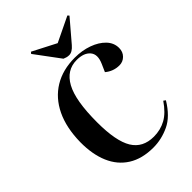

<svg xmlns="http://www.w3.org/2000/svg" viewBox="-278 -1088 1222 1222"><g transform="rotate(-45 332.5 -477.5)"><path d="M503 -596Q530 -657 501 -691.5Q472 -726 408 -726Q316 -726 267.5 -638Q219 -550 219 -353Q219 -184 265 -108.5Q311 -33 410 -33Q470 -33 519.5 -60Q569 -87 614 -153L628 -143Q573 -52 503 -19Q433 14 359 14Q258 14 189.5 -29Q121 -72 87 -151.5Q53 -231 54 -340Q56 -468 99.5 -558.5Q143 -649 222 -697Q301 -745 409 -745Q475 -745 530.5 -725Q586 -705 619.5 -670Q653 -635 653 -589Q653 -554 630.5 -531.5Q608 -509 576 -509Q522 -509 480 -544ZM230 -958 239 -969 398 -887 566 -968 575 -958 453 -815Q424 -781 396 -781Q383 -781 373.5 -784Q364 -787 354 -791Z"/></g></svg>

Font: Literata 72pt
Style: Bold Italic
Weight: 700
Italic angle: -2°
Designer: Latin by Veronika Burian and Jose Scaglione. Greek by Irene Vlachou. Cyrillic by Vera Evstafieva
Foundry: TypeTogether
Version: Version 3.002